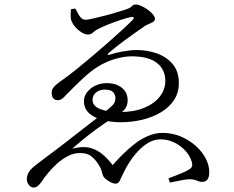

<svg xmlns="http://www.w3.org/2000/svg" viewBox="-20 -780 1040 852"><path d="M313.9 -742.2 294.8 -739Q293.6 -726.8 293.5 -713.8Q293.3 -700.8 295.7 -691.6Q299.7 -677.7 312.3 -662.4Q324.9 -647.1 341.2 -636.8Q357.4 -626.6 370.5 -626.6Q382.7 -626.6 394.3 -636.9Q405.8 -647.2 417.4 -652.4Q438.6 -662.8 463.8 -672.9Q489 -682.9 514.4 -691.2Q539.9 -699.5 560.1 -704.2Q570.5 -706.6 572.8 -702.6Q575.1 -698.6 567.7 -691Q552.4 -674.9 524.2 -649.2Q496 -623.4 461.7 -593Q427.4 -562.7 391 -531.9Q354.5 -501 322.1 -474.9Q289.7 -448.8 266.8 -432.3Q243.8 -416.3 231.5 -406Q219.2 -395.6 214.3 -387.7Q209.4 -379.7 209.4 -369.8Q209.4 -350.3 217.1 -342.8Q224.8 -335.3 234.3 -335.3Q246.9 -335.3 256.1 -342.2Q265.2 -349.1 271.5 -357Q312.5 -399 348 -432Q383.5 -465 412.8 -483.1Q449.1 -506.2 489.9 -518.2Q530.7 -530.1 564.4 -530.1Q638.4 -530.1 676 -501Q713.6 -471.9 713.6 -420.8Q713.6 -383.3 689.5 -351.8Q665.3 -320.4 620.2 -301.6Q575 -282.9 512.2 -282.9Q456.7 -282.9 423.7 -296.3Q390.7 -309.7 390.7 -336.8Q390.7 -357.2 406.4 -369.8Q422.1 -382.4 444.5 -382.4Q471.6 -382.4 481.9 -371Q492.2 -359.7 492.2 -343.9Q492.2 -324.6 477.7 -311Q463.2 -297.3 427.8 -269.6Q393.1 -242.6 355.6 -213.8Q318.1 -185 274.3 -150.4Q249.6 -130.8 221 -109.7Q192.4 -88.7 168.7 -70.6Q144.9 -52.6 132.5 -42.7Q110.8 -24.4 104.8 -10.4Q98.9 3.5 98.9 12.3Q98.9 29.8 108.3 41Q117.6 52.2 128.4 52.2Q140.8 52.2 149.2 44.3Q157.5 36.5 162.6 28.8Q175.6 8.8 193.7 -12.7Q211.7 -34.3 234.2 -55.1Q257.2 -74.7 281.7 -87.7Q306.2 -100.7 335.3 -100.9Q367.9 -101.1 386 -86Q404.1 -70.9 417.1 -50.3Q427.3 -33.8 430.4 -23Q433.5 -12.3 435.7 -4.4Q437.9 3.5 445.4 11.4Q454.9 19.8 468.6 27.4Q482.3 35 493.1 35Q505.6 35 511.8 21.1Q517.9 7.3 527.9 -12.7Q538 -34.8 554.6 -60.5Q571.1 -86.1 592.6 -109.3Q614.2 -132.6 639.3 -147.1Q664.5 -161.6 692.9 -161.6Q725 -161.6 753.4 -147.6Q781.8 -133.5 801.8 -111.9Q821.8 -90.3 829.5 -66.5Q835 -50.1 831.8 -41.5Q828.6 -32.9 818.4 -27.5Q804.8 -19 781 -9.4Q757.3 0.2 727.6 11.4L734 30.3Q763.4 24.3 785.3 19.9Q807.1 15.4 820.1 15.4Q835.5 15.4 844.6 18.1Q853.6 20.9 860.6 24Q867.5 27.1 876.6 27.1Q893.5 27.1 901 15.9Q908.6 4.7 908.6 -15.7Q908.6 -47.1 892.1 -78.2Q875.5 -109.3 846.3 -134.7Q817.2 -160.1 780 -175.2Q742.8 -190.3 701.3 -190.3Q668.4 -190.3 636.6 -176.6Q604.8 -163 576.7 -140.9Q548.5 -118.8 523.8 -94.2Q499.1 -69.7 480 -47.3Q454.8 -80.1 429.1 -99.8Q403.4 -119.5 372.8 -125.4Q342.3 -131.2 300.4 -120.3Q316.2 -134.6 344.6 -157.9Q372.9 -181.1 408.9 -207.8Q444.8 -234.4 483.3 -257.7Q502.4 -268.9 516.6 -279.3Q530.8 -289.7 538.7 -303.1Q546.6 -316.6 546.4 -335.7Q546.2 -370.2 520.6 -390.6Q495.1 -411.1 453.3 -411.1Q425.9 -411.1 403.1 -400Q380.4 -389 366.5 -370.8Q352.5 -352.7 352.5 -331.3Q352.5 -297.2 376.5 -276.6Q400.4 -256 437.9 -246.8Q475.3 -237.6 515.1 -237.6Q564.8 -237.6 610.9 -248.6Q656.9 -259.6 693.7 -281.5Q730.5 -303.3 752 -335.7Q773.6 -368 773.6 -411.2Q773.6 -462.9 746.7 -495.1Q719.8 -527.2 677.2 -542.6Q634.7 -558 586.9 -558Q558.6 -558 525.6 -551.9Q492.6 -545.8 468.8 -538Q459.5 -534.5 458.4 -537.4Q457.3 -540.3 463.8 -546Q476.6 -557.2 494.2 -571.3Q511.9 -585.4 532.6 -600.7Q553.3 -616 576.8 -632.3Q600.3 -648.6 622.9 -664.9Q631 -669.9 641.5 -673.9Q652.1 -677.9 659.8 -683.2Q667.6 -688.4 667.6 -696.6Q667.6 -705 658.8 -715.9Q650.1 -726.7 636.1 -736.7Q622.2 -746.7 607.7 -753.3Q593.2 -760 581.6 -760Q571.8 -760 564.3 -751.8Q556.9 -743.7 535.4 -736.9Q521.6 -732.9 496.6 -725.1Q471.6 -717.3 443.9 -710.2Q416.2 -703 392.8 -697.7Q369.4 -692.3 359.8 -692.3Q347.6 -692.3 339.1 -701.5Q330.6 -710.8 324.8 -722.6Q319 -734.5 313.9 -742.2Z"/></svg>

Font: Noto Serif SC
Style: Regular
Weight: 200
Designer: Ryoko NISHIZUKA 西塚涼子 (kana & ideographs); Frank Grießhammer (Latin, Greek & Cyrillic); Wenlong ZHANG 张文龙 (bopomofo); San
Foundry: Adobe
Version: Version 2.001;hotconv 1.1.0;makeotfexe 2.6.0